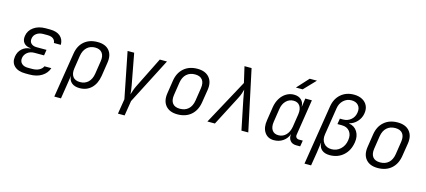

<svg xmlns="http://www.w3.org/2000/svg" viewBox="-68 -1414 4935 2223"><g transform="rotate(15 2400.0 -302.5)"><path d="M282 8H232Q144 8 99 -35Q54 -78 65 -150Q74 -208 114 -245Q154 -282 215 -286V-290Q160 -294 133 -326.5Q106 -359 115 -412Q125 -477 182 -517.5Q239 -558 323 -558H375Q457 -558 500 -520.5Q543 -483 543 -418H460Q458 -449 434.5 -468Q411 -487 364 -487H313Q267 -487 234.5 -463.5Q202 -440 197 -402Q190 -365 213 -342Q236 -319 281 -319H398L387 -250H272Q222 -250 188.5 -223.5Q155 -197 148 -156Q142 -114 168 -88.5Q194 -63 244 -63H293Q343 -63 377 -81Q411 -99 424 -129H507Q486 -66 427 -29Q368 8 282 8Z M625 180 711 -357Q726 -454 788 -507Q850 -560 948 -560Q1042 -560 1087.5 -505.5Q1133 -451 1118 -357L1093 -194Q1077 -97 1021.5 -43.5Q966 10 881 10Q820 10 785 -20Q750 -50 749 -102L731 15L705 180ZM868 -59Q927 -59 965 -95Q1003 -131 1014 -197L1038 -353Q1049 -418 1021.5 -454.5Q994 -491 936 -491Q877 -491 838.5 -454.5Q800 -418 789 -353L765 -197Q755 -132 782 -95.5Q809 -59 868 -59Z M1388 180 1417 0 1308 -550H1387L1457 -176Q1463 -145 1466 -118.5Q1469 -92 1470 -73Q1477 -92 1485 -118.5Q1493 -145 1508 -176L1694 -550H1780L1497 0L1468 180Z M2054 10Q1959 10 1912 -46Q1865 -102 1880 -197L1904 -353Q1919 -450 1982.5 -505Q2046 -560 2145 -560Q2240 -560 2287.5 -504Q2335 -448 2320 -353L2295 -197Q2279 -99 2216 -44.5Q2153 10 2054 10ZM2065 -60Q2127 -60 2166 -95.5Q2205 -131 2216 -197L2240 -353Q2250 -419 2222.5 -454.5Q2195 -490 2134 -490Q2073 -490 2033.5 -454.5Q1994 -419 1983 -353L1959 -197Q1949 -131 1976.5 -95.5Q2004 -60 2065 -60Z M2412 0 2705 -540 2661 -730H2746L2902 0H2820L2747 -357Q2740 -391 2735.5 -420.5Q2731 -450 2728 -467Q2724 -450 2714.5 -420.5Q2705 -391 2687 -357L2502 0Z M3300 -645 3428 -785H3515L3381 -645ZM3210 10Q3136 10 3098 -46.5Q3060 -103 3075 -193L3100 -356Q3110 -417 3138.5 -463Q3167 -509 3209.5 -534.5Q3252 -560 3301 -560Q3356 -560 3388.5 -530Q3421 -500 3422 -450H3424L3438 -550H3517L3450 -121Q3446 -99 3458 -85.5Q3470 -72 3491 -72H3536L3524 0H3476Q3428 0 3403 -31Q3378 -62 3385 -110Q3366 -55 3319 -22.5Q3272 10 3210 10ZM3246 -59Q3299 -59 3335.5 -96Q3372 -133 3383 -197L3407 -353Q3416 -416 3391.5 -453.5Q3367 -491 3315 -491Q3262 -491 3225 -453.5Q3188 -416 3179 -353L3155 -197Q3145 -133 3169.5 -96Q3194 -59 3246 -59Z M3624 180 3738 -535Q3753 -630 3816 -685Q3879 -740 3972 -740Q4031 -740 4073 -717Q4115 -694 4134 -653.5Q4153 -613 4144 -560Q4135 -504 4096 -461Q4057 -418 4003 -405V-402Q4069 -392 4102.5 -338Q4136 -284 4124 -208Q4108 -107 4042 -48.5Q3976 10 3879 10Q3818 10 3783.5 -20Q3749 -50 3748 -103H3746L3730 15L3703 180ZM3882 -62Q3943 -62 3988 -103.5Q4033 -145 4043 -212Q4054 -278 4021.5 -319.5Q3989 -361 3927 -361H3874L3885 -429H3923Q3977 -429 4016.5 -462Q4056 -495 4064 -549Q4073 -603 4044.5 -636Q4016 -669 3961 -669Q3907 -669 3866.5 -632Q3826 -595 3817 -535L3766 -211Q3755 -145 3787.5 -103.5Q3820 -62 3882 -62Z M4454 10Q4359 10 4312 -46Q4265 -102 4280 -197L4304 -353Q4319 -450 4382.5 -505Q4446 -560 4545 -560Q4640 -560 4687.5 -504Q4735 -448 4720 -353L4695 -197Q4679 -99 4616 -44.5Q4553 10 4454 10ZM4465 -60Q4527 -60 4566 -95.5Q4605 -131 4616 -197L4640 -353Q4650 -419 4622.5 -454.5Q4595 -490 4534 -490Q4473 -490 4433.5 -454.5Q4394 -419 4383 -353L4359 -197Q4349 -131 4376.5 -95.5Q4404 -60 4465 -60Z"/></g></svg>

Font: JetBrains Mono NL Light
Style: Italic
Weight: 300
Italic angle: -9°
Designer: Philipp Nurullin, Konstantin Bulenkov
Foundry: JetBrains
Version: Version 2.304; ttfautohint (v1.8.4.7-5d5b)